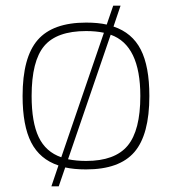

<svg xmlns="http://www.w3.org/2000/svg" viewBox="-20 -590 609 680"><path d="M285 -510Q327 -510 358 -503L381 -570H407L382 -496Q448 -474 478.5 -414.5Q509 -355 509 -250Q509 -113 456 -51.5Q403 10 285 10Q242 10 211 3L188 70H162L187 -4Q121 -26 90.5 -85.5Q60 -145 60 -250Q60 -387 113.5 -448.5Q167 -510 285 -510ZM92 -250Q92 -157 117 -104.5Q142 -52 197 -33L348 -474Q320 -480 285 -480Q181 -480 136.5 -427Q92 -374 92 -250ZM372 -467 221 -26Q250 -20 285 -20Q387 -20 432 -74Q477 -128 477 -250Q477 -430 372 -467Z"/></svg>

Font: Fivo Sans Thin
Style: Regular
Weight: 250
Foundry: Alexander Slobzheninov
Version: 1.0